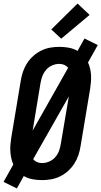

<svg xmlns="http://www.w3.org/2000/svg" viewBox="-31 -1007 571 1082"><path d="M64 55 -11 18 44 -80Q37 -96 33 -114Q29 -132 27.5 -151Q26 -170 27.5 -189Q29 -208 32 -228L86 -552Q90 -578 98.5 -603Q107 -628 121.5 -650.5Q136 -673 156.5 -691.5Q177 -710 201.5 -722Q226 -734 252 -738.5Q278 -743 303 -743Q331 -743 357.5 -738Q384 -733 406 -720L445 -790L520 -753L465 -655Q472 -639 476.5 -621Q481 -603 482 -584Q483 -565 481.5 -546Q480 -527 477 -507L423 -183Q419 -157 410.5 -132Q402 -107 387.5 -84.5Q373 -62 352.5 -43.5Q332 -25 307.5 -13Q283 -1 257 3.5Q231 8 206 8Q178 8 151.5 3Q125 -2 103 -15ZM153 -271 353 -625Q344 -636 331 -641.5Q318 -647 303 -647Q283 -647 263 -638.5Q243 -630 229 -613.5Q215 -597 207.5 -577Q200 -557 197 -537ZM206 -88Q226 -88 246 -96.5Q266 -105 280.5 -121.5Q295 -138 302 -158Q309 -178 312 -198L357 -464L156 -110Q165 -99 178 -93.5Q191 -88 206 -88ZM314 -789 258 -841 406 -987 474 -923Z"/></svg>

Font: Iosevka Term Curly
Style: Bold Italic
Weight: 700
Italic angle: -9°
Designer: Belleve Invis
Foundry: Belleve Invis
Version: Version 32.3.0